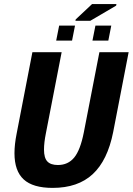

<svg xmlns="http://www.w3.org/2000/svg" viewBox="-20 -916 654 946"><path d="M239.3 9.8Q142.1 9.8 96.7 -32Q51.3 -73.7 51.3 -161.1Q51.3 -204.1 62 -257.8L139.6 -658.7H283.7L206.1 -259.3Q196.8 -212.9 196.8 -179.2Q196.8 -137.7 213.4 -120.4Q230 -103 265.1 -103Q315.4 -103 345.7 -139.9Q376 -176.8 393.1 -264.2L469.7 -658.7H613.8L537.6 -265.1Q509.8 -125.5 436.8 -57.9Q363.8 9.8 239.3 9.8ZM553.7 -896 552.2 -888.2 424.8 -813.5H351.6L353 -820.3L433.6 -896ZM513.7 -715.8H435.5L450.2 -790H528.3ZM335 -715.8H256.8L271.5 -790H349.6Z"/></svg>

Font: Cousine
Style: Bold Italic
Weight: 700
Italic angle: -12°
Monospace: yes
Designer: Steve Matteson
Foundry: Ascender Corporation
Version: Version 1.20